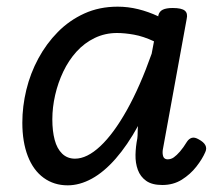

<svg xmlns="http://www.w3.org/2000/svg" viewBox="-20 -539 662 576"><path d="M183 17Q142 17 111 -5.5Q80 -28 63.5 -70.5Q47 -113 47 -171Q47 -220 59 -269.5Q71 -319 95 -363.5Q119 -408 153.5 -443Q188 -478 233 -498.5Q278 -519 333 -519Q364 -519 394.5 -511.5Q425 -504 455 -490V-493Q458 -505 468.5 -510Q479 -515 498 -515Q525 -515 534.5 -507Q544 -499 540 -482L471 -104Q467 -87 468 -77.5Q469 -68 473 -64.5Q477 -61 483 -61Q493 -61 501.5 -67Q510 -73 520 -84.5Q530 -96 541 -114Q547 -123 555.5 -125.5Q564 -128 576 -121Q591 -113 596 -103.5Q601 -94 596 -83Q587 -62 569 -39Q551 -16 525.5 0Q500 16 467 16Q436 16 418.5 3.5Q401 -9 393.5 -29.5Q386 -50 386.5 -74.5Q387 -99 392 -124Q393 -132 393 -141.5Q393 -151 394 -161Q362 -103 327 -63Q292 -23 255.5 -3Q219 17 183 17ZM137 -181Q137 -146 144 -119.5Q151 -93 166.5 -78Q182 -63 205 -63Q241 -63 281 -100.5Q321 -138 360.5 -208.5Q400 -279 435 -378L442 -415Q410 -430 382 -435Q354 -440 331 -440Q295 -440 264 -425Q233 -410 209.5 -384Q186 -358 170 -324.5Q154 -291 145.5 -254Q137 -217 137 -181Z"/></svg>

Font: Playwrite DE VA
Style: Regular
Weight: 400
Designer: Veronika Burian, José Scaglione
Foundry: TypeTogether
Version: Version 1.002